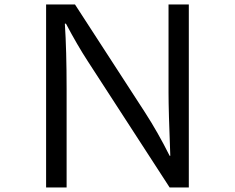

<svg xmlns="http://www.w3.org/2000/svg" viewBox="-20 -805 1040 850"><path d="M184.1 -785.2H312L622.1 -307.1Q679.2 -218.8 731 -115.2H733.9Q726.1 -316.9 726.1 -394V-785.2H815.9V24.9H731L369.1 -533.2Q322.3 -605 272 -700.2H267.1Q274.9 -582 274.9 -410.2V24.9H184.1Z"/></svg>

Font: BIZ UDGothic
Style: Regular
Weight: 400
Monospace: yes
Designer: TypeBank Co., Ltd.
Foundry: Morisawa Inc.
Version: Version 1.05